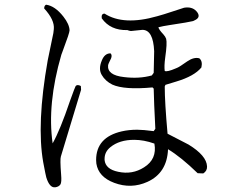

<svg xmlns="http://www.w3.org/2000/svg" viewBox="-20 -763 960 817"><path d="M845 -25 821 -26Q750 -95 695 -128Q691 -27 607 11Q538 42 466 15Q399 -10 390 -67Q389 -74 389 -82Q389 -179 498 -204Q528 -211 564 -211Q588 -211 634 -205L641 -215Q635 -329 634 -386L629 -391Q509 -380 458 -403Q428 -418 413 -444Q398 -469 413 -505Q425 -536 450 -536Q461 -527 447 -503Q441 -491 440 -486Q435 -443 508 -435Q572 -427 626 -442L634 -453L636 -545Q632 -636 586 -636L537 -631Q529 -632 522 -635Q450 -633 413 -685Q410 -705 425 -705Q506 -653 649 -694Q672 -700 720 -716L763 -730Q766 -731 770 -731Q803 -734 820 -710Q835 -688 807 -676Q804 -674 800 -673Q786 -669 700 -656Q673 -652 654 -647Q656 -637 675 -617Q684 -607 687 -598Q692 -580 683 -518Q678 -481 681 -461Q691 -456 728 -472Q732 -474 735 -475Q743 -478 777 -502Q805 -521 828 -515Q843 -503 837 -476Q807 -439 730 -416Q688 -403 684 -402L681 -395Q681 -328 693 -194L782 -148Q859 -101 861 -55Q862 -36 845 -25ZM637 -152Q592 -168 551 -168Q488 -168 450 -137Q425 -117 425 -87Q425 -85 425 -82Q429 -43 483 -32Q543 -19 593 -51Q649 -86 637 -152ZM325 -381 239 -97Q235 -85 240 -21Q243 13 237 22Q230 32 215 34Q191 37 177 -8Q175 -14 164 -72Q135 -235 183 -506L207 -622Q208 -631 209 -639Q213 -678 168 -727Q168 -739 176 -743Q214 -738 250 -692Q275 -660 276 -634Q276 -623 248 -549Q243 -537 241 -530Q180 -320 204 -153Q236 -210 278 -334Q300 -395 302 -397Q309 -405 324 -397Z"/></svg>

Font: cwTeXKai
Style: Medium
Weight: 500
Version: Version 1.17